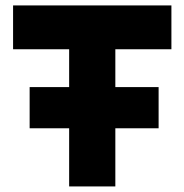

<svg xmlns="http://www.w3.org/2000/svg" viewBox="-20 -670 662 690"><path d="M86.5 -357H228.5V-493H27V-650.5H596V-493H394.5V-357H550V-209H394.5V0H228.5V-209H86.5Z"/></svg>

Font: Overused Grotesk ExtraBold
Style: Regular
Weight: 800
Version: Version 0.004